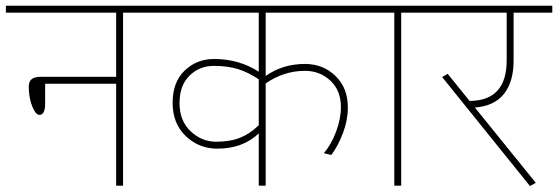

<svg xmlns="http://www.w3.org/2000/svg" viewBox="-35 -642 1930 664"><path d="M366.7 0V-352.5H121.1V-283.7Q121.1 -244.6 101.1 -244.6Q88.4 -244.6 76.4 -274.4Q64.5 -304.2 64.5 -342.8Q64.5 -359.9 74.5 -368.2Q84.5 -376.5 107.4 -376.5H366.7V-598.1H-14.6V-622.1H529.8V-598.1H390.6V0Z M883.8 0H859.9V-180.7Q804.7 -127.9 716.3 -127.9Q653.3 -127.9 607.7 -171.1Q562 -214.4 562 -286.4Q562 -358.4 603.8 -398.2Q645.5 -438 705.1 -438Q792 -438 859.9 -394V-598.1H500.5V-622.1H1246.6V-598.1H883.8V-379.4Q943.4 -420.9 1019.5 -420.9Q1082 -420.9 1125 -379.6Q1168 -338.4 1168 -270Q1168 -226.1 1150.9 -181.4Q1133.8 -136.7 1110.8 -106L1085 -112.3Q1110.4 -141.6 1127.2 -186.5Q1144 -231.4 1144 -272Q1144 -328.6 1107.9 -362.8Q1071.8 -397 1019.5 -397Q946.8 -397 883.8 -353.5ZM859.9 -209V-367.7Q824.2 -391.6 788.8 -402.8Q753.4 -414.1 704.1 -414.1Q654.8 -414.1 620.4 -380.4Q585.9 -346.7 585.9 -285.4Q585.9 -224.1 624.3 -188Q662.6 -151.9 711.9 -151.9Q761.2 -151.9 795.7 -165.8Q830.1 -179.7 859.9 -209Z M1328.6 0V-598.1H1217.3V-622.1H1491.7V-598.1H1352.5V0Z M1717.3 -433.6V-598.1H1462.4V-622.1H1875V-598.1H1741.2V-432.1Q1741.2 -359.4 1708 -317.4Q1674.8 -275.4 1607.4 -270L1817.9 -9.8L1797.9 1.5L1494.1 -375.5L1513.2 -386.7L1588.9 -293Q1717.3 -293.5 1717.3 -433.6Z"/></svg>

Font: Yantramanav Thin
Style: Regular
Weight: 250
Version: Version 1.001;PS 1.0;hotconv 1.0.72;makeotf.lib2.5.5900; ttf